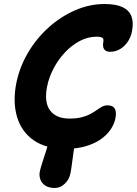

<svg xmlns="http://www.w3.org/2000/svg" viewBox="-20 -731 681 956"><path d="M253.4 205Q223.6 205 205.4 192.9Q187.2 180.8 180.7 161.9Q174.2 143 178 123.8Q182 105 191.1 77.2Q200.2 49.4 208.8 22.5Q217.4 -4.4 220.4 -19.4Q224.8 -40.6 241.8 -55.9Q258.8 -71.2 281.1 -79.6Q303.4 -88 321.8 -88Q340.8 -88 351.9 -78.8Q363 -69.6 358.8 -49.2Q351.2 -10.4 346.1 25.8Q341 62 337.4 90.3Q333.8 118.6 330 135Q324.8 161.6 303 183.3Q281.2 205 253.4 205ZM307.4 10Q208.6 10 147.6 -32.6Q86.6 -75.2 64.7 -149.5Q42.8 -223.8 61.4 -318.2Q77.6 -397.6 119.5 -468.6Q161.4 -539.6 221.9 -594.1Q282.4 -648.6 354.2 -679.8Q426 -711 500.8 -711Q558.6 -711 591.3 -694.9Q624 -678.8 634.9 -648.4Q645.8 -618 637.2 -575.8Q632.6 -548.6 617.4 -525.2Q602.2 -501.8 579.4 -487.5Q556.6 -473.2 528 -473.2Q513.8 -473.2 505.3 -479.3Q496.8 -485.4 494.2 -495.7Q491.6 -506 493.8 -518Q496 -528 494.8 -534.6Q493.6 -541.2 485.8 -544.8Q478 -548.4 461.4 -548.4Q418.4 -548.4 377.8 -527.2Q337.2 -506 303.7 -470.3Q270.2 -434.6 247 -390.6Q223.8 -346.6 214.6 -300.8Q199 -221.6 229.3 -181.1Q259.6 -140.6 326.4 -140.6Q361.8 -140.6 387.3 -147.3Q412.8 -154 430.7 -163.8Q448.6 -173.6 462.3 -183.4Q476 -193.2 488.4 -199.9Q500.8 -206.6 514.8 -206.6Q542.8 -206.6 551.8 -189.5Q560.8 -172.4 554.6 -141.6Q549.2 -113.2 530.5 -85.8Q511.8 -58.4 480.8 -36.9Q449.8 -15.4 406.1 -2.7Q362.4 10 307.4 10Z"/></svg>

Font: Shantell Sans Light
Style: Italic
Weight: 300
Italic angle: -11°
Designer: Stephen Nixon, Anya Danilova, Shantell Martin
Foundry: Arrow Type
Version: Version 1.008;[ac192a2d6]